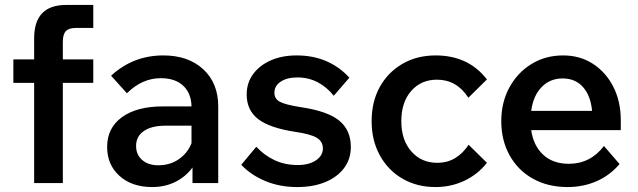

<svg xmlns="http://www.w3.org/2000/svg" viewBox="-20 -740 2578 776"><path d="M234 0H118V-405H34V-500H118V-585Q118 -720 247 -720H357V-627H286Q258 -627 246 -614Q234 -601 234 -571V-500H357V-405H234Z M595 16Q513 16 463 -29Q413 -74 413 -146Q413 -223 473 -266.5Q533 -310 639 -310H754Q753 -363 720.5 -393.5Q688 -424 630 -424Q554 -424 493 -363L429 -434Q518 -516 640 -516Q741 -516 801.5 -460Q862 -404 862 -310V0H758V-63Q731 -26 689 -5Q647 16 595 16ZM620 -72Q667 -72 702.5 -96.5Q738 -121 754 -161V-232H648Q593 -232 561.5 -210.5Q530 -189 530 -150Q530 -115 554.5 -93.5Q579 -72 620 -72Z M955 -74 1016 -147Q1047 -113 1089 -93Q1131 -73 1183 -73Q1229 -73 1257 -92Q1285 -111 1285 -140Q1285 -168 1260.5 -183Q1236 -198 1174 -207Q1069 -223 1023 -259Q977 -295 977 -358Q977 -405 1003 -440.5Q1029 -476 1074.5 -496Q1120 -516 1179 -516Q1245 -516 1298.5 -493Q1352 -470 1392 -426L1329 -353Q1301 -388 1264 -407.5Q1227 -427 1182 -427Q1140 -427 1114.5 -410Q1089 -393 1089 -365Q1089 -341 1110.5 -329Q1132 -317 1195 -307Q1304 -291 1351 -252.5Q1398 -214 1398 -146Q1398 -97 1370.5 -60.5Q1343 -24 1294.5 -4Q1246 16 1181 16Q1111 16 1053 -8Q995 -32 955 -74Z M1874 -155 1948 -82Q1911 -35 1857 -9.5Q1803 16 1740 16Q1665 16 1606.5 -18Q1548 -52 1515 -112.5Q1482 -173 1482 -250Q1482 -329 1515 -388.5Q1548 -448 1606.5 -482Q1665 -516 1741 -516Q1873 -516 1948 -419L1873 -345Q1826 -418 1746 -418Q1682 -418 1642 -372.5Q1602 -327 1602 -250Q1602 -174 1642.5 -128Q1683 -82 1747 -82Q1788 -82 1819.5 -101Q1851 -120 1874 -155Z M2421 -150 2484 -77Q2445 -31 2391 -7.5Q2337 16 2274 16Q2194 16 2133.5 -18Q2073 -52 2039.5 -112.5Q2006 -173 2006 -250Q2006 -326 2038.5 -386Q2071 -446 2127.5 -481Q2184 -516 2256 -516Q2324 -516 2376.5 -482Q2429 -448 2459 -389Q2489 -330 2489 -254V-214H2127Q2136 -151 2175.5 -114.5Q2215 -78 2279 -78Q2366 -78 2421 -150ZM2254 -423Q2203 -423 2169 -388Q2135 -353 2127 -292H2373Q2367 -354 2336 -388.5Q2305 -423 2254 -423Z"/></svg>

Font: Wix Madefor Text SemiBold
Style: Regular
Weight: 600
Designer: Dalton Maag Ltd
Foundry: Dalton Maag Ltd
Version: Version 3.100